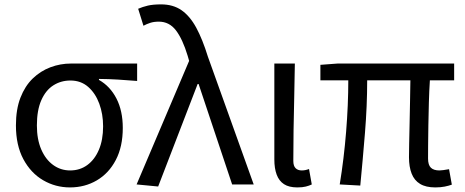

<svg xmlns="http://www.w3.org/2000/svg" viewBox="-20 -829 2089 863"><path d="M294.5 13.4Q229.3 13.4 173.9 -18.9Q118.5 -51.2 85 -113.6Q51.6 -176.1 51.6 -265.2Q51.6 -337.4 71.8 -389.7Q92.1 -442.1 127 -476Q162 -509.8 206.5 -526.6Q251 -543.4 299.5 -543.4H596.4V-465.1Q550.4 -468.9 510.2 -471.3Q470 -473.8 424.8 -474.2V-469.8Q474.9 -441.5 503.4 -386.2Q531.9 -330.9 531.9 -253.9Q531.9 -169.8 500.5 -109.9Q469.2 -50 415.2 -18.3Q361.2 13.4 294.5 13.4ZM295.3 -62.9Q339 -62.9 372.3 -87.1Q405.6 -111.4 424.5 -155.8Q443.4 -200.2 443.4 -261.3Q443.4 -316.3 426.2 -363.1Q409 -409.8 376.3 -438.5Q343.6 -467.1 296.5 -467.1Q253.9 -467.1 219.7 -445.3Q185.4 -423.4 165.6 -378.4Q145.8 -333.4 145.8 -265.2Q145.8 -202.9 165.3 -157.5Q184.8 -112.2 218.8 -87.5Q252.7 -62.9 295.3 -62.9Z M690.9 9.3 594 0 830.1 -555.4 823.5 -578.3Q800.8 -653.3 770.8 -692.5Q740.8 -731.7 694 -731.7Q671.8 -731.7 655.6 -726.4Q639.3 -721.1 624.8 -713.3L601 -789.6Q620.9 -798.2 644.5 -803.8Q668.1 -809.3 704 -809.3Q758.2 -809.3 796 -783Q833.8 -756.7 862.1 -704.5Q890.4 -652.3 914.4 -574.4L1120.3 0H1023.4L872.7 -451.3H868.3Z M1316.3 13.4Q1278.9 13.4 1256.5 -1.2Q1234 -15.9 1223.6 -44.1Q1213.1 -72.3 1213.1 -112.4V-543.4H1305.3Q1304.5 -469.8 1302.5 -393.9Q1300.6 -318 1299.5 -244.8Q1298.4 -171.5 1298.4 -105.8Q1298.4 -83.3 1308.6 -73.1Q1318.7 -62.9 1336.4 -62.9Q1344 -62.9 1351.9 -64.4Q1359.8 -65.9 1369 -69.3L1381.4 0.1Q1369.8 5.7 1354.7 9.5Q1339.6 13.4 1316.3 13.4Z M1936.6 13.4Q1894.2 13.4 1868.2 -2.4Q1842.2 -18.1 1830.3 -48.5Q1818.3 -78.8 1818.3 -122.3Q1818.3 -143.5 1819.1 -182.9Q1820 -222.3 1821 -271.7Q1822 -321 1823 -372.2Q1824 -423.4 1824.6 -467.8H1630.4Q1630.4 -353.2 1620.4 -231.1Q1610.4 -108.9 1599.4 5.1L1507 0Q1525.9 -115.2 1535.7 -236.7Q1545.5 -358.1 1545.5 -467.8H1420.1V-537.6L1497.6 -543.4H2021.3V-467.8H1912.2Q1909.2 -421.4 1907.7 -368.6Q1906.2 -315.8 1905.4 -265.5Q1904.6 -215.2 1904.3 -175.7Q1904 -136.3 1904 -116.3Q1904 -87.6 1916.7 -75.2Q1929.4 -62.9 1955 -62.9Q1967.2 -62.9 1998.4 -68.5L2010.9 0.9Q1997.3 6 1978.8 9.7Q1960.2 13.4 1936.6 13.4Z"/></svg>

Font: Noto Sans HK Thin
Style: Regular
Weight: 100
Designer: Ryoko NISHIZUKA 西塚涼子 (kana, bopomofo & ideographs); Paul D. Hunt (Latin, Greek & Cyrillic); Sandoll Communications 산돌커뮤니
Foundry: Adobe
Version: Version 2.004-H2;hotconv 1.0.118;makeotfexe 2.5.65603